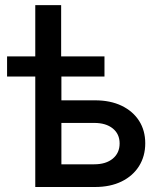

<svg xmlns="http://www.w3.org/2000/svg" viewBox="-20 -748 637 768"><path d="M8.3 -441.9V-522.5H397.9V-441.9ZM121.1 -522.5V-727.5H224.6V-522.5ZM201.2 -346.7H359.9Q421.4 -346.7 466.6 -325Q511.7 -303.2 536.4 -264.6Q561 -226.1 561 -174.8Q561 -123.5 536.4 -84Q511.7 -44.4 466.6 -22.2Q421.4 0 359.9 0H121.1V-522.5H225.6V-90.8H356.9Q403.8 -90.8 431.2 -113.5Q458.5 -136.2 458.5 -174.3Q458.5 -211.9 431.2 -234.1Q403.8 -256.3 356.9 -256.3H201.2Z"/></svg>

Font: Inter 28pt Medium
Style: Regular
Weight: 500
Designer: Rasmus Andersson
Foundry: rsms
Version: Version 4.001;git-66647c0bb